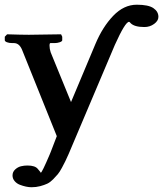

<svg xmlns="http://www.w3.org/2000/svg" viewBox="-29 -579 689 811"><path d="M456.1 -389.2 261.2 70.8 247.1 101.6Q242.7 110.8 232.7 129.4Q222.7 147.9 215.3 156.7Q208 165.5 195.6 178.2Q183.1 190.9 170.7 196.8Q158.2 202.6 140.9 207.3Q123.5 211.9 104 211.9Q93.3 211.9 80.6 209.2Q67.9 206.5 54.7 201.4Q41.5 196.3 32.7 185.8Q23.9 175.3 23.9 162.1Q23.9 147 35.2 136.7Q46.4 126.5 59.6 123.3Q72.8 120.1 86.9 120.1Q119.6 120.1 130.9 134.8Q144 149.9 143.1 150.9Q148.4 149.9 180.2 75.2L186 61L210.9 -3.9L64 -369.1Q52.2 -397 29.8 -397H22.9Q9.3 -397 0.2 -400.6Q-8.8 -404.3 -8.8 -409.2V-423.8L1 -434.1Q63 -432.1 92.8 -432.1L229 -434.1L233.9 -423.8V-409.2Q233.9 -404.3 223.4 -400.6Q212.9 -397 202.1 -397H184.1Q180.2 -397 180.2 -386.2Q180.2 -372.6 185.1 -357.9L271 -147.9L374 -393.1Q404.3 -465.3 449.2 -512.2Q494.1 -559.1 548.8 -559.1Q597.7 -559.1 618.9 -544.7Q640.1 -530.3 640.1 -507.8Q640.1 -491.2 622.1 -478Q604 -464.8 581.1 -464.8Q539.1 -464.8 522.9 -481Q518.6 -486.8 516.1 -486.8Q500 -486.8 456.1 -389.2Z"/></svg>

Font: Linux Libertine G
Style: Semibold Italic
Weight: 600
Italic angle: -11.5°
Designer: Philipp H. Poll
Foundry: Philipp H. Poll
Version: Version 5.1.1